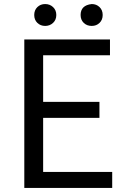

<svg xmlns="http://www.w3.org/2000/svg" viewBox="-20 -928 628 948"><path d="M100 0V-733H523V-655H193V-425H471V-346H193V-79H534V0ZM203 -800Q180 -800 164.5 -815Q149 -830 149 -854Q149 -878 164.5 -893Q180 -908 203 -908Q226 -908 242 -893Q258 -878 258 -854Q258 -830 242 -815Q226 -800 203 -800ZM433 -800Q409 -800 393.5 -815Q378 -830 378 -854Q378 -902 433 -908Q456 -908 471.5 -893Q487 -878 487 -854Q487 -830 471.5 -815Q456 -800 433 -800Z"/></svg>

Font: Noto Sans CJK KR Regular (TTF)
Style: Regular
Weight: 400
Designer: Ryoko NISHIZUKA 西塚涼子 (kana & ideographs); Paul D. Hunt (Latin, Greek & Cyrillic); Wenlong ZHANG 张文龙 (bopomofo); Sandoll 
Foundry: Adobe Systems Incorporated
Version: Version 1.004;PS 1.004;hotconv 1.0.82;makeotf.lib2.5.63406